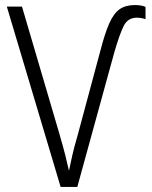

<svg xmlns="http://www.w3.org/2000/svg" viewBox="-20 -740 603 760"><path d="M220 0 7 -714H67L214 -214Q230 -159 238 -127.5Q246 -96 253 -64Q259 -94 266.5 -126.5Q274 -159 288 -207L377 -538Q395 -608 412.5 -647.5Q430 -687 453.5 -703.5Q477 -720 514 -720Q539 -720 556 -713V-664Q548 -667 539 -668.5Q530 -670 521 -670Q486 -670 469.5 -637Q453 -604 432 -531L286 0Z"/></svg>

Font: Noto Sans Mono SemiCondensed Light
Style: Regular
Weight: 300
Width: 4
Designer: Monotype Design Team
Foundry: Monotype Imaging Inc.
Version: Version 2.014; ttfautohint (v1.8.4.7-5d5b)